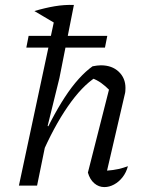

<svg xmlns="http://www.w3.org/2000/svg" viewBox="-20 -756 592 782"><path d="M147 -119 135 -151Q161 -212 188.5 -264.5Q216 -317 244 -360Q272 -403 301 -435Q330 -467 357 -486Q367 -488 375.5 -489Q384 -490 391 -490Q436 -490 463.5 -464Q491 -438 491 -398Q491 -391 490.5 -384.5Q490 -378 488 -371L416 -61Q442 -63 462 -67.5Q482 -72 501 -79Q494 -53 479 -34Q464 -15 444.5 -4.5Q425 6 405 6Q382 6 364 -9.5Q346 -25 338 -53L428 -407L430 -385Q408 -407 391.5 -418.5Q375 -430 351 -440L371 -442Q314 -406 256 -322Q198 -238 147 -119ZM57 0 210 -716 281 -736 222 -438 174 -243 180 -240 131 0ZM208 -659 120 -711Q164 -724 202.5 -730.5Q241 -737 281 -736ZM96.6 -610H417L407.5 -562H87.2Z"/></svg>

Font: Piazzolla Thin
Style: Italic
Weight: 400
Italic angle: -11.3°
Version: Version 2.005